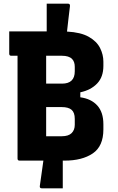

<svg xmlns="http://www.w3.org/2000/svg" viewBox="-20 -870 640 1040"><path d="M196 135Q199 116 204 78.5Q209 41 215 0H86Q75 0 75 -11V-568H41Q30 -568 30 -579V-700H233V-850H349Q360 -850 359 -837Q355 -806 351 -770Q347 -734 343 -699Q418 -695 461 -670.5Q504 -646 522 -610Q540 -574 540 -536V-513Q540 -453 506 -417.5Q472 -382 415 -370V-343Q474 -335 507 -298.5Q540 -262 540 -197V-169Q540 -78 482.5 -39Q425 0 330 0H320V150H206Q193 150 196 135ZM315 -568H230V-417H316Q385 -417 385 -484V-508Q385 -536 370 -551Q353 -568 315 -568ZM230 -132H314Q351 -132 368 -149Q385 -166 385 -194V-226Q385 -260 368 -275Q351 -290 314 -290H230Z"/></svg>

Font: Recursive Sn Lnr St XBd
Style: Regular
Weight: 800
Version: Version 1.079;hotconv 1.0.112;makeotfexe 2.5.65598; ttfautoh